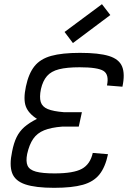

<svg xmlns="http://www.w3.org/2000/svg" viewBox="-20 -885 640 919"><path d="M239 14Q150 14 101 -2.5Q52 -19 38 -57Q24 -95 38 -160Q46 -201 59.5 -228.5Q73 -256 96 -276.5Q119 -297 157 -316Q116 -342 103.5 -376Q91 -410 104 -471Q117 -533 145 -568Q173 -603 225 -617.5Q277 -632 363 -632Q453 -632 501.5 -617Q550 -602 564.5 -566.5Q579 -531 566 -470L492 -476Q503 -528 475.5 -545.5Q448 -563 361 -563Q300 -563 262.5 -553.5Q225 -544 205 -521Q185 -498 176 -459Q168 -420 175 -397Q182 -374 208.5 -363Q235 -352 286 -348H372L357 -279H278Q225 -275 191.5 -261.5Q158 -248 139 -220.5Q120 -193 110 -148Q103 -112 112 -92Q121 -72 152 -63.5Q183 -55 241 -55Q332 -55 372 -77Q412 -99 424 -153L497 -147Q484 -85 456 -50Q428 -15 376.5 -0.5Q325 14 239 14ZM329 -679 289 -732 468 -865 508 -813Z"/></svg>

Font: Victor Mono
Style: Italic
Weight: 400
Italic angle: -12°
Monospace: yes
Designer: Rune Bjørnerås
Version: Version 1.561;gftools[0.9.30]